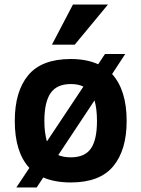

<svg xmlns="http://www.w3.org/2000/svg" viewBox="-20 -786 621 843"><path d="M51.8 37.1 108.9 -48.8Q44.9 -117.7 44.9 -254.9Q44.9 -384.8 104 -455.8Q163.1 -526.9 291 -526.9Q359.9 -526.9 411.1 -503.9L440.9 -548.8H529.8L472.2 -460.9Q536.1 -390.1 536.1 -254.9Q536.1 -127 477.1 -55.9Q418 15.1 291 15.1Q220.7 15.1 169.9 -6.8L141.1 37.1ZM174.8 -254.9Q174.8 -204.6 186 -165L346.2 -405.8Q324.2 -417 291 -417Q229.5 -417 202.1 -377.2Q174.8 -337.4 174.8 -254.9ZM405.8 -254.9Q405.8 -307.6 395 -345.2L235.8 -105Q258.8 -95.2 291 -95.2Q352.1 -95.2 378.9 -133.5Q405.8 -171.9 405.8 -254.9ZM308.1 -589.8H208L300.3 -766.1H454.1Z"/></svg>

Font: Clear Sans
Style: Bold
Weight: 700
Foundry: Intel Corporation
Version: Version 1.00